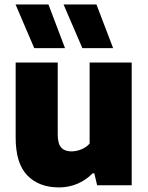

<svg xmlns="http://www.w3.org/2000/svg" viewBox="-20 -828 662 858"><path d="M50 -212.5V-548.5H238V-226Q238 -185.5 253.8 -168.5Q269.5 -151.5 299.5 -151.5Q321.5 -151.5 344 -160.8Q366.5 -170 380.5 -186.5V-548.5H568.5V0H414L401.5 -53.5H394Q363.5 -22.5 325.2 -6.5Q287 9.5 243.5 9.5Q154 9.5 102 -44.2Q50 -98 50 -212.5ZM133 -613 49.5 -808H196.5L270.5 -613ZM348 -613 264 -808H411L485.5 -613Z"/></svg>

Font: Encode Sans ExtraBold
Style: Regular
Weight: 800
Designer: Multiple Designers
Foundry: Impallari Type
Version: Version 2.000